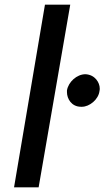

<svg xmlns="http://www.w3.org/2000/svg" viewBox="-20 -800 446 820"><path d="M172 -780 40 0H145L280 -780ZM266 -414C266 -411 266 -409 266 -406C266 -379 285 -344 326 -344C327 -344 328 -344 330 -344C362 -344 401 -375 405 -412C406 -415 406 -419 406 -422C406 -447 386 -481 345 -483C308 -483 272 -450 266 -414Z"/></svg>

Font: Jost Medium
Style: Italic
Weight: 500
Italic angle: -5°
Version: Version 3.710